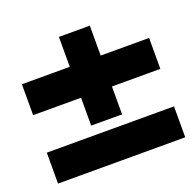

<svg xmlns="http://www.w3.org/2000/svg" viewBox="-97 -641 724 712"><g transform="rotate(-20 265.0 -285.0)"><path d="M16 -300V-422H205V-540H327V-422H518V-300H327V-190H205V-300ZM16 -152H518V-30H16Z"/></g></svg>

Font: TypoPRO Titillium Text
Style: 999 wt
Weight: 900
Designer: Accademia di Belle Arti di Urbino and others
Foundry: Accademia di Belle Arti di Urbino and others.
Version: Version 25.000